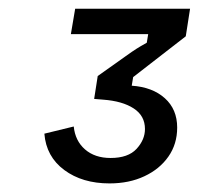

<svg xmlns="http://www.w3.org/2000/svg" viewBox="-20 -837 463 447"><path d="M235 -410Q171.7 -410 129.6 -441.2Q87.5 -472.5 83.3 -525.8L151.7 -542.5Q155 -509.2 177.9 -489.2Q200.8 -469.2 237.5 -469.2Q278.3 -469.2 297.9 -490.4Q317.5 -511.7 317.5 -536.7Q317.5 -567.5 291.2 -584.6Q265 -601.7 220 -605L199.2 -606.7L207.5 -660L273.3 -706.7Q288.3 -717.5 297.5 -723.3Q306.7 -729.2 321.7 -737.5L325 -757.5H145L155 -816.7H422.5L412.5 -752.5L290 -657.5L286.7 -637.5Q335 -634.2 363.8 -608.3Q392.5 -582.5 392.5 -540Q392.5 -501.7 372.1 -472.5Q351.7 -443.3 316.2 -426.7Q280.8 -410 235 -410Z"/></svg>

Font: Familjen Grotesk
Style: Italic
Weight: 400
Italic angle: -9.46201°
Designer: Anders Wikstroem, Jonas Baeckman, Matilda Gysing, Kristian Moeller
Foundry: Familjen STHLM AB
Version: Version 2.000